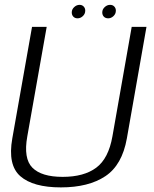

<svg xmlns="http://www.w3.org/2000/svg" viewBox="-20 -788 650 812"><path d="M237.5 4.5Q354.5 4.5 425.5 -42.8Q496.5 -90 516.5 -202.5L599.5 -674.5H537L455.5 -211.5Q439 -117.5 387 -78.8Q335 -40 245 -40Q155.5 -40 117 -78.8Q78.5 -117.5 95.5 -211.5L177.5 -674.5H115.5L32 -202.5Q12 -90 66 -42.8Q120 4.5 237.5 4.5ZM308 -710.5Q320.5 -710.5 330.5 -720Q340.5 -729.5 340.5 -743Q340.5 -753.5 333.8 -760.5Q327 -767.5 316.5 -767.5Q304 -767.5 293.8 -758Q283.5 -748.5 283.5 -735.5Q283.5 -724.5 290.2 -717.5Q297 -710.5 308 -710.5ZM437.5 -710.5Q450 -710.5 460 -720Q470 -729.5 470 -743Q470 -753.5 463.2 -760.5Q456.5 -767.5 445.5 -767.5Q433 -767.5 422.8 -758Q412.5 -748.5 412.5 -735.5Q412.5 -724.5 419.2 -717.5Q426 -710.5 437.5 -710.5Z"/></svg>

Font: Anybody UltraCondensed Thin Light
Style: Italic
Weight: 300
Italic angle: -10°
Version: Version 1.111